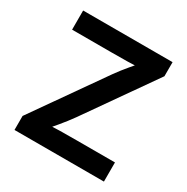

<svg xmlns="http://www.w3.org/2000/svg" viewBox="-165 -871 988 1014"><g transform="rotate(30 329.0 -364.0)"><path d="M57.1 0V-85.4L357.4 -513.2Q383.8 -550.3 415.3 -587.6Q446.8 -625 478.5 -662.1L489.7 -616.7Q441.4 -612.3 392.8 -611.6Q344.2 -610.8 296.4 -610.8H55.7V-727.5H601.1V-641.6L306.2 -221.2Q278.3 -182.1 245.6 -143.1Q212.9 -104 179.7 -65.4L168.5 -110.8Q218.8 -115.2 268.8 -116Q318.8 -116.7 368.7 -116.7H602.5V0Z"/></g></svg>

Font: Inter Cardless
Style: Bold
Weight: 700
Designer: Rasmus Andersson
Foundry: rsms
Version: Version 4.001;git-9221beed3